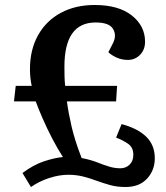

<svg xmlns="http://www.w3.org/2000/svg" viewBox="-20 -735 665 769"><path d="M70 -42Q114 -75 156.5 -89Q199 -103 232 -106Q210 -140 189 -180.5Q168 -221 151 -260Q134 -299 123 -329H36L43 -391H107Q100 -423 100 -458Q100 -536 132.5 -594Q165 -652 223.5 -683.5Q282 -715 359 -715Q455 -715 508 -673Q561 -631 561 -568Q561 -536 541 -515.5Q521 -495 492 -495Q468 -495 447 -504.5Q426 -514 414 -526L433 -563Q448 -594 432.5 -619.5Q417 -645 363 -645Q238 -645 238 -468Q238 -446 238.5 -427.5Q239 -409 241 -391H449L445 -329H248Q254 -283 267 -227Q280 -171 307 -102Q324 -99 341.5 -94Q359 -89 374 -83Q396 -74 418 -67.5Q440 -61 462 -61Q484 -61 499 -75.5Q514 -90 514 -115Q514 -145 492.5 -159.5Q471 -174 445 -184L467 -238Q531 -221 565.5 -187.5Q600 -154 600 -101Q600 -53 569 -19.5Q538 14 483 14Q448 14 420 6Q392 -2 367 -11Q341 -21 313 -28Q285 -35 254 -35Q217 -35 177 -22Q137 -9 104 14Z"/></svg>

Font: Literata 12pt SemiBold
Style: Italic
Weight: 600
Italic angle: -2°
Designer: Latin by Veronika Burian and Jose Scaglione. Greek by Irene Vlachou. Cyrillic by Vera Evstafieva
Foundry: TypeTogether
Version: Version 3.002